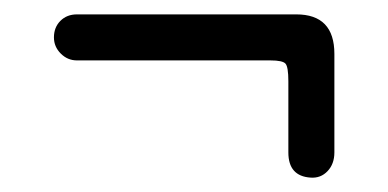

<svg xmlns="http://www.w3.org/2000/svg" viewBox="-20 -305 540 267"><path d="M55 -253Q55 -267 64 -276Q73 -285 87 -285H392Q445 -285 445 -230V-93Q445 -77 435.5 -67Q426 -57 412 -58Q381 -60 381 -93V-192Q381 -212 377 -216.5Q373 -221 356 -221H87Q74 -221 64.5 -230.5Q55 -240 55 -253Z"/></svg>

Font: Dongle
Style: Bold
Weight: 700
Designer: Yanghee Ryu
Foundry: Yanghee Ryu
Version: Version 2.000